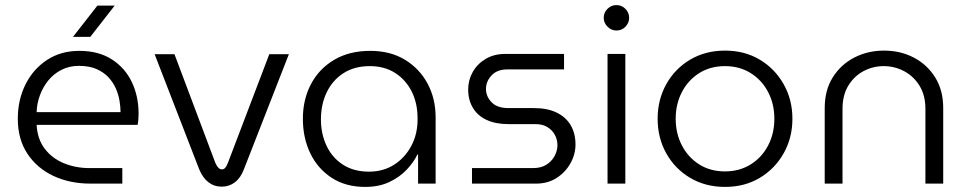

<svg xmlns="http://www.w3.org/2000/svg" viewBox="-20 -722 3806 755"><path d="M336 0Q254 0 189.5 -30.5Q125 -61 87.5 -118Q50 -175 50 -255Q50 -329 80 -389.5Q110 -450 164.5 -486Q219 -522 292 -522Q367 -522 419 -489Q471 -456 498 -400Q525 -344 525 -274Q525 -264 524 -252Q523 -240 521 -231H124Q127 -175 156 -137Q185 -99 231.5 -80Q278 -61 332 -61H461V0ZM124 -281H454Q454 -301 450 -325.5Q446 -350 435.5 -374Q425 -398 406.5 -418Q388 -438 359.5 -450.5Q331 -463 290 -463Q252 -463 221 -447Q190 -431 169 -404.5Q148 -378 136.5 -346Q125 -314 124 -281ZM267 -577 363 -700H431L335 -577Z M852 12Q822 12 799.5 -5.5Q777 -23 763 -57L588 -509H666L827 -81Q833 -68 839 -62Q845 -56 853 -56Q860 -56 865.5 -62Q871 -68 876 -81L1039 -509H1116L939 -56Q926 -22 903.5 -5Q881 12 852 12Z M1416 13Q1339 13 1284 -23Q1229 -59 1200 -119.5Q1171 -180 1171 -255Q1171 -331 1203 -391.5Q1235 -452 1294.5 -487Q1354 -522 1436 -522Q1515 -522 1572.5 -487Q1630 -452 1661.5 -393Q1693 -334 1693 -260V0H1624V-114H1621Q1607 -84 1579 -54.5Q1551 -25 1510.5 -6Q1470 13 1416 13ZM1431 -47Q1487 -47 1530 -74.5Q1573 -102 1598 -149.5Q1623 -197 1622 -257Q1622 -316 1599 -362Q1576 -408 1534 -435Q1492 -462 1434 -462Q1374 -462 1331 -434.5Q1288 -407 1265 -359.5Q1242 -312 1242 -252Q1242 -196 1264 -149Q1286 -102 1328.5 -74.5Q1371 -47 1431 -47Z M1836 0V-61H2076Q2107 -61 2128 -74Q2149 -87 2160.5 -108Q2172 -129 2172 -151Q2172 -173 2162 -191.5Q2152 -210 2133 -222Q2114 -234 2085 -234H1978Q1929 -234 1893.5 -250.5Q1858 -267 1839.5 -298Q1821 -329 1821 -370Q1821 -407 1839 -439Q1857 -471 1890 -490.5Q1923 -510 1967 -510H2198V-449H1974Q1935 -449 1913 -425.5Q1891 -402 1891 -372Q1891 -343 1913 -320Q1935 -297 1979 -297H2079Q2133 -297 2169.5 -279Q2206 -261 2224.5 -229Q2243 -197 2243 -154Q2243 -115 2223 -79.5Q2203 -44 2168.5 -22Q2134 0 2088 0Z M2369 0V-510H2439V0ZM2404 -602Q2384 -602 2369 -617Q2354 -632 2354 -652Q2354 -673 2369 -687.5Q2384 -702 2404 -702Q2425 -702 2439.5 -687Q2454 -672 2454 -652Q2454 -632 2439.5 -617Q2425 -602 2404 -602Z M2831 13Q2754 13 2694 -22.5Q2634 -58 2600 -119Q2566 -180 2566 -255Q2566 -330 2600 -391Q2634 -452 2694 -487.5Q2754 -523 2831 -523Q2908 -523 2967.5 -487.5Q3027 -452 3061.5 -391Q3096 -330 3096 -255Q3096 -180 3061.5 -119Q3027 -58 2967.5 -22.5Q2908 13 2831 13ZM2831 -48Q2888 -48 2932 -75.5Q2976 -103 3000.5 -150Q3025 -197 3025 -255Q3025 -313 3000.5 -360Q2976 -407 2932 -434.5Q2888 -462 2831 -462Q2773 -462 2729.5 -434.5Q2686 -407 2661.5 -360Q2637 -313 2637 -255Q2637 -197 2661.5 -150Q2686 -103 2729.5 -75.5Q2773 -48 2831 -48Z M3223 0V-297Q3223 -367 3254.5 -417.5Q3286 -468 3339 -495.5Q3392 -523 3456 -523Q3521 -523 3573.5 -495.5Q3626 -468 3657.5 -417.5Q3689 -367 3689 -297V0H3619V-294Q3619 -347 3596 -384.5Q3573 -422 3535.5 -442Q3498 -462 3455 -462Q3413 -462 3376 -442.5Q3339 -423 3316 -385.5Q3293 -348 3293 -294V0Z"/></svg>

Font: MuseoModerno SemiBold Light
Style: Regular
Weight: 300
Version: Version 1.001